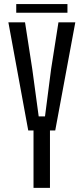

<svg xmlns="http://www.w3.org/2000/svg" viewBox="-20 -908 404 928"><path d="M142 0V-277.5H116.5L20.5 -800H101L136 -574L167 -345.5H197.5L227 -574L262.5 -800H344L247 -277.5H221.5V0ZM58.5 -888.5H306V-846.5H58.5Z"/></svg>

Font: Big Shoulders Text Thin
Style: Regular
Weight: 400
Version: Version 2.002